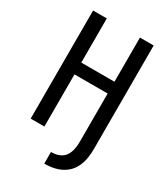

<svg xmlns="http://www.w3.org/2000/svg" viewBox="-207 -789 914 1043"><g transform="rotate(30 250.0 -267.5)"><path d="M246 86Q300 86 327 55.5Q354 25 354 -44V-343H146V-16H60V-694H146V-417H354V-694H440V-44Q440 59 390 109Q340 159 246 159Z"/></g></svg>

Font: D2Coding
Style: Regular
Weight: 400
Monospace: yes
Designer: Yong-Rak Park; Jeong-Hwan Yoon; Sang-Min Lee;
Foundry: NHN Corporation
Version: Version 1.3.2; Build 20180524